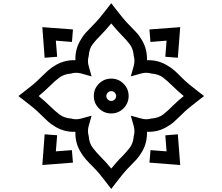

<svg xmlns="http://www.w3.org/2000/svg" viewBox="-20 -1018 1416 1222"><path d="M688 -997.6 719.7 -956.5Q740.2 -929.7 761.7 -903.8Q783.2 -877.9 807.6 -853.5Q828.6 -832.5 849.1 -810.1Q869.6 -787.6 886.2 -757.8Q902.3 -729.5 909.4 -698Q916.5 -666.5 915.5 -634.8Q982.4 -637.2 1038.6 -605Q1068.8 -588.4 1091.3 -568.1Q1113.8 -547.9 1134.3 -526.9Q1158.2 -502.4 1184.6 -480.7Q1210.9 -459 1237.8 -438.5L1278.8 -406.7L1237.8 -375Q1210.9 -354 1184.1 -332.3Q1157.2 -310.5 1134.3 -287.1Q1113.3 -266.1 1090.8 -245.6Q1068.4 -225.1 1038.6 -208.5Q981.9 -176.3 915.5 -179.2Q916.5 -147.5 909.4 -116Q902.3 -84.5 886.2 -56.2Q869.6 -26.4 849.1 -3.7Q828.6 19 807.6 39.6Q783.7 63.5 762 89.6Q740.2 115.7 719.7 143.1L688 184.6L656.2 143.1Q635.7 115.7 614 89.6Q592.3 63.5 567.9 39.6Q546.9 19 526.6 -3.7Q506.3 -26.4 489.7 -56.2Q457.5 -112.3 460 -179.2Q393.6 -176.3 336.9 -208.5Q307.1 -225.1 284.7 -245.6Q262.2 -266.1 241.2 -287.1Q217.3 -311.5 191.4 -332.8Q165.5 -354 138.2 -375L97.2 -406.7L138.2 -438.5Q165.5 -459 191.4 -480.7Q217.3 -502.4 241.2 -526.9Q262.2 -547.9 284.7 -568.1Q307.1 -588.4 336.9 -605Q393.1 -637.2 460 -634.8Q457.5 -701.7 489.7 -757.8Q506.3 -788.1 526.6 -810.3Q546.9 -832.5 567.9 -853.5Q592.3 -877.9 614 -903.8Q635.7 -929.7 656.2 -956.5ZM688 -868.7Q671.4 -849.1 654.3 -829.6Q637.2 -810.1 618.7 -791.5Q590.3 -763.7 569.1 -735.6Q547.9 -707.5 544.9 -663.1Q535.6 -631.8 543.9 -599.6L563 -531.7L495.1 -550.8Q462.9 -559.1 431.6 -549.8Q387.7 -546.4 358.9 -524.9Q330.1 -503.4 302.7 -476.1Q284.7 -458 265.4 -440.7Q246.1 -423.3 226.1 -406.7Q246.6 -390.1 266.1 -372.6Q285.6 -355 304.7 -336.4Q332 -309.6 360.4 -288.3Q388.7 -267.1 431.2 -263.7Q463.4 -254.4 495.1 -263.2L563 -281.7L543.9 -214.4Q535.6 -182.6 544.9 -150.4Q547.9 -106.9 570.1 -77.9Q592.3 -48.8 618.7 -22Q655.3 14.2 688 54.7Q704.6 34.7 722.2 14.6Q739.7 -5.4 758.3 -23.4Q784.2 -49.3 805.9 -77.9Q827.6 -106.4 831.1 -150.4Q839.8 -181.2 831.5 -214.4L812.5 -281.7L880.4 -263.2Q912.1 -254.4 944.3 -263.7Q990.7 -267.1 1021.2 -291.5Q1051.8 -315.9 1079.6 -344.7Q1096.7 -361.8 1114 -377Q1131.3 -392.1 1149.4 -406.7Q1129.4 -423.3 1110.1 -440.7Q1090.8 -458 1072.8 -476.1Q1044.4 -504.4 1016.4 -525.4Q988.3 -546.4 943.8 -549.8Q912.6 -559.1 880.4 -550.8L812.5 -531.7L831.5 -599.6Q839.8 -632.3 831.1 -663.6Q827.6 -707 806.6 -735.1Q785.6 -763.2 758.3 -790Q739.7 -809.1 722.4 -828.6Q705.1 -848.1 688 -868.7ZM1127 -845.2 1111.8 -650.4 1032.2 -656.7 1040 -759.3 937.5 -751 931.2 -830.6ZM249.5 -845.2 444.3 -830.6 438 -751 335.4 -759.3 343.8 -656.7 264.2 -650.4ZM688 -517.6Q734.4 -517.6 766.6 -485.1Q798.8 -452.6 798.8 -406.7Q798.8 -376.5 783.9 -351.1Q769 -325.7 743.9 -310.8Q718.8 -295.9 688 -295.9Q642.1 -295.9 609.6 -328.4Q577.1 -360.8 577.1 -406.7Q577.1 -453.1 609.6 -485.4Q642.1 -517.6 688 -517.6ZM688 -438Q675.8 -438 666.3 -428.7Q656.7 -419.4 656.7 -406.7Q656.7 -394.5 666 -385Q675.3 -375.5 688 -375.5Q700.7 -375.5 710 -384.8Q719.2 -394 719.2 -406.7Q719.2 -419.4 710 -428.7Q700.7 -438 688 -438ZM249.5 32.2 264.2 -163.1 343.8 -157.2 335.4 -54.7 437.5 -62.5 444.3 17.1ZM1127 32.2 931.2 17.1 938 -62.5 1040 -54.7 1032.2 -156.7 1111.8 -163.1Z"/></svg>

Font: Pinar ExtraBold
Style: Regular
Weight: 800
Designer: Amin Abedi
Version: Version 3.000